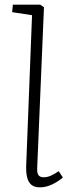

<svg xmlns="http://www.w3.org/2000/svg" viewBox="-20 -787 307 821"><path d="M117 -722 32 -735 35 -767H152L168 -756L139 -68Q138 -46 145 -37.5Q152 -29 166 -29Q182 -29 197 -35.5Q212 -42 231 -55L249 -28Q237 -18 221 -8Q205 2 187 8Q169 14 150 14Q127 14 114 3Q101 -8 96 -28.5Q91 -49 92 -79Z"/></svg>

Font: Literata ExtraLight
Style: Italic
Weight: 250
Italic angle: -2°
Designer: Latin by Veronika Burian and Jose Scaglione. Greek by Irene Vlachou. Cyrillic by Vera Evstafieva
Foundry: TypeTogether
Version: Version 3.002